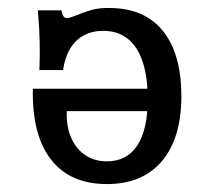

<svg xmlns="http://www.w3.org/2000/svg" viewBox="-20 -446 532 477"><path d="M61.6 -225.6H377.8L378.7 -169.9H145.9Q144.4 -132.8 156.5 -104.6Q168.5 -76.4 191.5 -60.8Q214.5 -45.2 245.6 -45.2Q295.4 -45.2 321.2 -84.7Q347 -124.2 347 -199.8Q347 -254.8 334.3 -292.8Q321.6 -330.8 296.9 -350.1Q272.3 -369.4 236.4 -369.4Q209.3 -369.4 188.3 -358.2Q167.3 -347 154.1 -324.9Q140.9 -302.8 136.7 -272H77.9Q80.9 -344.1 74.6 -412.3Q74.6 -416.4 73.8 -420.4H132.7Q134.4 -409.9 137.7 -405.5Q140.9 -401 146.7 -401Q149.9 -401 156 -403Q162.1 -405 168.6 -407.5Q187.3 -415.6 207.3 -421.2Q227.2 -426.9 253.5 -426.1Q340.4 -425.4 385.5 -368.2Q430.6 -311 430.6 -207.3Q430.6 -102.8 382.3 -45.8Q334.1 11.3 245.7 11.3Q154.1 11.3 106.7 -49.7Q59.2 -110.8 61.6 -225.6Z"/></svg>

Font: Playfair Micro SmCond SmLight
Style: Regular
Weight: 360
Width: 4
Designer: Claus Eggers Sørensen
Foundry: Claus Eggers Sørensen
Version: Version 2.100;Glyphs 3.2 (3219)